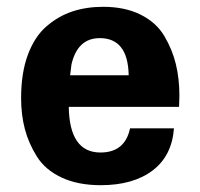

<svg xmlns="http://www.w3.org/2000/svg" viewBox="-20 -534 587 564"><path d="M283 -514Q347 -514 393 -491Q439 -468 462.5 -428.5Q486 -389 496.5 -346Q507 -303 507 -253L506 -221V-220H182Q184 -86 275 -86Q347 -86 362 -157H491Q485 -76 428 -33Q371 10 276 10Q209 10 161 -12.5Q113 -35 88.5 -74Q64 -113 53 -155Q42 -197 42 -246Q42 -320 62 -373.5Q82 -427 117 -457Q152 -487 193 -500.5Q234 -514 283 -514ZM358 -313Q356 -422 273 -422Q208 -422 190 -345L186 -313Z"/></svg>

Font: cwTeXHei
Style: Medium
Weight: 500
Version: Version 1.17